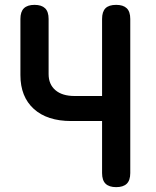

<svg xmlns="http://www.w3.org/2000/svg" viewBox="-20 -760 640 790"><path d="M400 -262H273Q174 -262 119 -312Q64 -362 64 -451V-682Q64 -712 78.5 -726Q93 -740 122 -740Q151 -740 165.5 -726Q180 -712 180 -682V-455Q180 -413 208 -389Q236 -365 287 -365H400V-682Q400 -712 414 -726Q428 -740 458 -740Q487 -740 501.5 -726Q516 -712 516 -682V-48Q516 -18 501.5 -4Q487 10 458 10Q429 10 414.5 -4Q400 -18 400 -48Z"/></svg>

Font: Maple Mono SemiBold
Style: Regular
Weight: 600
Monospace: yes
Designer: subframe7536
Version: Version 7.000